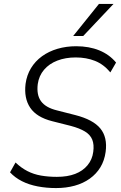

<svg xmlns="http://www.w3.org/2000/svg" viewBox="-20 -948 616 976"><path d="M265 8Q216 8 171.5 -0.5Q127 -9 91.5 -27Q56 -45 31 -72L59 -122Q87 -95 119 -78.5Q151 -62 188.5 -55.5Q226 -49 269 -49Q323 -49 362 -64Q401 -79 425 -108Q449 -137 454 -176Q459 -213 449 -238Q439 -263 412 -279.5Q385 -296 340 -308L245 -332Q166 -352 133.5 -400.5Q101 -449 110 -522Q116 -566 137.5 -601.5Q159 -637 193.5 -662Q228 -687 272.5 -700Q317 -713 367 -713Q433 -713 484.5 -692Q536 -671 570 -630L541 -580Q507 -621 463 -638.5Q419 -656 365 -656Q313 -656 271.5 -640Q230 -624 204 -593.5Q178 -563 172 -521Q165 -466 188.5 -433.5Q212 -401 269 -387L363 -363Q453 -340 490 -295Q527 -250 517 -176Q511 -132 490.5 -98Q470 -64 436.5 -40Q403 -16 359.5 -4Q316 8 265 8ZM352 -765 483 -928H557L403 -765Z"/></svg>

Font: Nunito Sans 10pt SemiCondensed Light
Style: Italic
Weight: 300
Width: 4
Italic angle: -9°
Designer: Vernon Adams
Foundry: Vernon Adams
Version: Version 3.101;gftools[0.9.27]